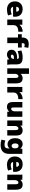

<svg xmlns="http://www.w3.org/2000/svg" viewBox="2780 -3570 1020 6621"><g transform="rotate(90 3290.5 -260.0)"><path d="M214 -310H383Q383 -405 298 -405Q221 -405 214 -310ZM216 -200Q233 -120 330 -120Q405 -120 473 -155L513 -30Q421 10 313 10Q184 10 106 -63Q28 -136 28 -260Q28 -385 99.5 -457.5Q171 -530 293 -530Q418 -530 488 -459.5Q558 -389 558 -260Q558 -233 553 -200Z M1074 -530V-380Q962 -380 905 -338Q848 -296 848 -220V0H654V-520H833L834 -420H836Q922 -530 1074 -530Z M1495 -740Q1559 -740 1630 -725L1605 -585Q1569 -600 1530 -600Q1495 -600 1482 -583.5Q1469 -567 1469 -520V-500H1620V-370H1469V0H1275V-370H1160V-500H1275V-520Q1275 -627 1332 -683.5Q1389 -740 1495 -740Z M1981 -340H2011Q2011 -374 1998 -387Q1985 -400 1951 -400Q1846 -400 1746 -355L1721 -485Q1831 -530 1961 -530Q2091 -530 2146 -481.5Q2201 -433 2201 -320V-140Q2201 -68 2216 0H2036Q2030 -34 2026 -70H2024Q1997 -34 1954 -12Q1911 10 1866 10Q1789 10 1742.5 -32.5Q1696 -75 1696 -150Q1696 -236 1769.5 -288Q1843 -340 1981 -340ZM1866 -170Q1866 -125 1916 -125Q1959 -125 1985 -149Q2011 -173 2011 -215V-230H1981Q1924 -230 1895 -213.5Q1866 -197 1866 -170Z M2857 -280V0H2669V-260Q2669 -335 2655.5 -360Q2642 -385 2607 -385Q2576 -385 2551.5 -351Q2527 -317 2527 -270V0H2337V-750H2527V-460H2529Q2554 -492 2593 -511Q2632 -530 2672 -530Q2771 -530 2814 -474.5Q2857 -419 2857 -280Z M3398 -530V-380Q3286 -380 3229 -338Q3172 -296 3172 -220V0H2978V-520H3157L3158 -420H3160Q3246 -530 3398 -530Z M3828 -70Q3800 -33 3758.5 -11.5Q3717 10 3674 10Q3580 10 3539.5 -39Q3499 -88 3499 -210V-520H3687V-230Q3687 -172 3698 -153.5Q3709 -135 3739 -135Q3770 -135 3794.5 -169Q3819 -203 3819 -250V-520H4009V0H3834L3830 -70Z M4316 -450Q4344 -487 4385.5 -508.5Q4427 -530 4470 -530Q4569 -530 4612 -474.5Q4655 -419 4655 -280V0H4467V-260Q4467 -335 4453.5 -360Q4440 -385 4405 -385Q4374 -385 4349.5 -351Q4325 -317 4325 -270V0H4135V-520H4310L4314 -450Z M5101 -80H5100Q5042 -10 4951 -10Q4862 -10 4804 -79.5Q4746 -149 4746 -270Q4746 -393 4802 -461.5Q4858 -530 4951 -530Q5040 -530 5105 -450H5107L5111 -520H5286V-60Q5286 83 5207 156.5Q5128 230 4976 230Q4880 230 4796 200L4826 66Q4896 95 4966 95Q5039 95 5070 60.5Q5101 26 5101 -60ZM4926 -270Q4926 -213 4949.5 -181.5Q4973 -150 5011 -150Q5050 -150 5073 -179.5Q5096 -209 5096 -265V-275Q5096 -330 5073 -360Q5050 -390 5011 -390Q4971 -390 4948.5 -359.5Q4926 -329 4926 -270Z M5563 -310H5732Q5732 -405 5647 -405Q5570 -405 5563 -310ZM5565 -200Q5582 -120 5679 -120Q5754 -120 5822 -155L5862 -30Q5770 10 5662 10Q5533 10 5455 -63Q5377 -136 5377 -260Q5377 -385 5448.5 -457.5Q5520 -530 5642 -530Q5767 -530 5837 -459.5Q5907 -389 5907 -260Q5907 -233 5902 -200Z M6184 -450Q6212 -487 6253.5 -508.5Q6295 -530 6338 -530Q6437 -530 6480 -474.5Q6523 -419 6523 -280V0H6335V-260Q6335 -335 6321.5 -360Q6308 -385 6273 -385Q6242 -385 6217.5 -351Q6193 -317 6193 -270V0H6003V-520H6178L6182 -450Z"/></g></svg>

Font: Mplus 1p Black
Style: Regular
Weight: 900
Version: Version 1.061